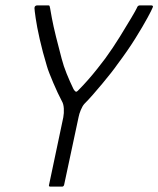

<svg xmlns="http://www.w3.org/2000/svg" viewBox="-20 -693 588 713"><path d="M293 -307Q286 -299 280 -284.5Q274 -270 272 -259L218 -6Q217 -3 215 -1.5Q213 0 211 0H166Q164 0 162.5 -1.5Q161 -3 162 -6L215 -257Q218 -273 217 -290Q216 -307 210 -317Q203 -330 194.5 -348Q186 -366 178 -385Q170 -404 163.5 -420.5Q157 -437 154 -448Q138 -501 127.5 -547.5Q117 -594 112.5 -625.5Q108 -657 108 -663Q108 -668 111 -670.5Q114 -673 118 -673H160Q163 -673 164 -671Q165 -669 166 -663Q167 -656 172.5 -626.5Q178 -597 188 -556.5Q198 -516 209 -475Q216 -448 227.5 -419.5Q239 -391 253 -362Q258 -354 261.5 -352.5Q265 -351 273 -360Q289 -376 307 -396.5Q325 -417 342 -438.5Q359 -460 371 -476Q400 -516 425 -556.5Q450 -597 467.5 -626.5Q485 -656 488 -663Q490 -669 493 -671Q496 -673 499 -673H542Q546 -673 547.5 -670.5Q549 -668 546 -663Q544 -657 527.5 -626.5Q511 -596 483 -551Q455 -506 416 -454Q407 -441 392.5 -422.5Q378 -404 360.5 -383Q343 -362 325.5 -342Q308 -322 293 -307Z"/></svg>

Font: Glory Thin Light
Style: Italic
Weight: 300
Italic angle: -12°
Version: Version 1.011